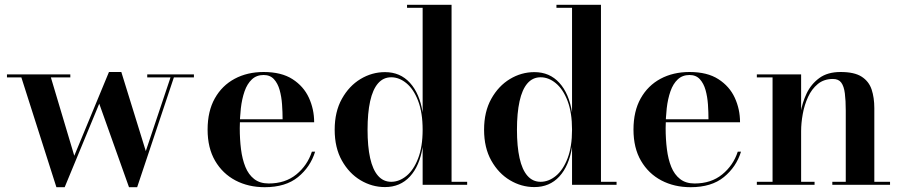

<svg xmlns="http://www.w3.org/2000/svg" viewBox="-20 -770 3756 800"><path d="M788 -460V-447.5H704.5L551.5 10H517.5L393.5 -338L249.5 10H215L69 -447.5H9V-460H273V-447.5H192L289.5 -121L434 -470H485.5L587.5 -140.5L690.5 -447.5H593.5V-460Z M1083 10Q1015 10 961.2 -18.2Q907.5 -46.5 876.2 -100Q845 -153.5 845 -230Q845 -306.5 875 -360Q905 -413.5 957.8 -441.8Q1010.5 -470 1078.5 -470Q1152.5 -470 1198.8 -440.2Q1245 -410.5 1267 -362.8Q1289 -315 1289 -260.5H912V-273H1157.5Q1157.5 -302.5 1155.2 -334.8Q1153 -367 1145.2 -394.8Q1137.5 -422.5 1121.5 -440Q1105.5 -457.5 1078.5 -457.5Q1049 -457.5 1029.5 -439.2Q1010 -421 999 -389.5Q988 -358 983.5 -318.5Q979 -279 979 -236Q979 -190 984.2 -148.2Q989.5 -106.5 1002.5 -74.5Q1015.5 -42.5 1039.2 -24Q1063 -5.5 1099.5 -5.5Q1168.5 -5.5 1214.8 -43.2Q1261 -81 1279.5 -138H1293Q1273.5 -74.5 1221.8 -32.2Q1170 10 1083 10Z M1584 9.5Q1530 9.5 1482.2 -19Q1434.5 -47.5 1404.5 -101Q1374.5 -154.5 1374.5 -229.5Q1374.5 -304.5 1404.5 -358.2Q1434.5 -412 1482.2 -440.8Q1530 -469.5 1584 -469.5Q1647.5 -469.5 1688 -425Q1728.5 -380.5 1741 -301.5V-737.5H1676V-750H1861.5V-12.5H1926.5V0H1741V-157.5Q1728.5 -78.5 1688 -34.5Q1647.5 9.5 1584 9.5ZM1610 -12.5Q1643.5 -12.5 1673.5 -37Q1703.5 -61.5 1722.2 -110Q1741 -158.5 1741 -229.5Q1741 -301 1722.2 -349.8Q1703.5 -398.5 1673.5 -423.2Q1643.5 -448 1610 -448Q1577 -448 1555 -422.5Q1533 -397 1522.2 -348Q1511.5 -299 1511.5 -229.5Q1511.5 -160 1522.2 -111.5Q1533 -63 1555 -37.8Q1577 -12.5 1610 -12.5Z M2206.5 9.5Q2152.5 9.5 2104.8 -19Q2057 -47.5 2027 -101Q1997 -154.5 1997 -229.5Q1997 -304.5 2027 -358.2Q2057 -412 2104.8 -440.8Q2152.5 -469.5 2206.5 -469.5Q2270 -469.5 2310.5 -425Q2351 -380.5 2363.5 -301.5V-737.5H2298.5V-750H2484V-12.5H2549V0H2363.5V-157.5Q2351 -78.5 2310.5 -34.5Q2270 9.5 2206.5 9.5ZM2232.5 -12.5Q2266 -12.5 2296 -37Q2326 -61.5 2344.8 -110Q2363.5 -158.5 2363.5 -229.5Q2363.5 -301 2344.8 -349.8Q2326 -398.5 2296 -423.2Q2266 -448 2232.5 -448Q2199.5 -448 2177.5 -422.5Q2155.5 -397 2144.8 -348Q2134 -299 2134 -229.5Q2134 -160 2144.8 -111.5Q2155.5 -63 2177.5 -37.8Q2199.5 -12.5 2232.5 -12.5Z M2857.5 10Q2789.5 10 2735.8 -18.2Q2682 -46.5 2650.8 -100Q2619.5 -153.5 2619.5 -230Q2619.5 -306.5 2649.5 -360Q2679.5 -413.5 2732.2 -441.8Q2785 -470 2853 -470Q2927 -470 2973.2 -440.2Q3019.5 -410.5 3041.5 -362.8Q3063.5 -315 3063.5 -260.5H2686.5V-273H2932Q2932 -302.5 2929.8 -334.8Q2927.5 -367 2919.8 -394.8Q2912 -422.5 2896 -440Q2880 -457.5 2853 -457.5Q2823.5 -457.5 2804 -439.2Q2784.5 -421 2773.5 -389.5Q2762.5 -358 2758 -318.5Q2753.5 -279 2753.5 -236Q2753.5 -190 2758.8 -148.2Q2764 -106.5 2777 -74.5Q2790 -42.5 2813.8 -24Q2837.5 -5.5 2874 -5.5Q2943 -5.5 2989.2 -43.2Q3035.5 -81 3054 -138H3067.5Q3048 -74.5 2996.2 -32.2Q2944.5 10 2857.5 10Z M3318 -460V-12.5H3374V0H3133.5V-12.5H3199V-447.5H3133.5V-460ZM3623 -319.5V-12.5H3688.5V0H3448V-12.5H3504V-309.5Q3504 -351.5 3500.2 -381Q3496.5 -410.5 3485.2 -425.8Q3474 -441 3450.5 -441Q3413 -441 3387.5 -420Q3362 -399 3346.8 -365.8Q3331.5 -332.5 3324.8 -294.8Q3318 -257 3318 -223.5L3309 -221Q3309 -256.5 3315.8 -299.2Q3322.5 -342 3341 -380.8Q3359.5 -419.5 3393.8 -444.8Q3428 -470 3482.5 -470Q3540 -470 3570.2 -450.5Q3600.5 -431 3611.8 -397Q3623 -363 3623 -319.5Z"/></svg>

Font: Bodoni Moda 18pt SemiBold
Style: Regular
Weight: 600
Designer: Owen Earl
Foundry: indestructible type
Version: Version 2.005